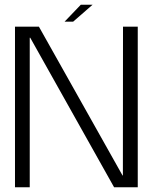

<svg xmlns="http://www.w3.org/2000/svg" viewBox="-20 -787 671 807"><path d="M43 0H105V-628.5H107L459.5 0H559V-675H497L496.5 -49.5H495L143.5 -675H43ZM251.5 -696H287.5L369 -767H319.5Z"/></svg>

Font: Anybody Thin Light
Style: Regular
Weight: 300
Version: Version 1.113;gftools[0.9.25]